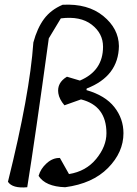

<svg xmlns="http://www.w3.org/2000/svg" viewBox="-20 -825 605 846"><path d="M524 -238Q524 -154 456 -85Q388 -16 267 0Q180 -3 150 -50Q159 -82 186 -106Q213 -130 244 -129L284 -58Q359 -70 404 -125Q449 -180 449 -238Q449 -359 337 -387L264 -361Q241 -388 237 -414Q230 -460 275 -487L332 -470Q434 -513 434 -619Q434 -678 384 -716.5Q334 -755 248 -744L195 -656Q135 -218 100 0Q35 6 15 -24Q111 -409 127 -638Q144 -701 174 -741.5Q204 -782 256 -804Q367 -810 435 -754.5Q503 -699 504 -622Q502 -489 362 -435L361 -428Q444 -404 484 -353Q524 -302 524 -238Z"/></svg>

Font: Tillana
Style: Regular
Weight: 400
Designer: Lipi Raval (Devanagari, Latin), Jonny Pinhorn (Latin)
Foundry: Indian Type Foundry
Version: Version 2.002;PS 1.0;hotconv 1.0.79;makeotf.lib2.5.61930; tt